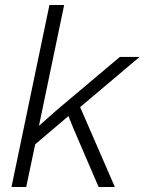

<svg xmlns="http://www.w3.org/2000/svg" viewBox="-20 -749 579 769"><path d="M178 -729H237L136 -245L206 -307L460 -521H539L301 -320L440 0H375L276 -230L254 -284L121 -171L85 0H26Z"/></svg>

Font: Mona Sans Light
Style: Italic
Weight: 300
Italic angle: -11.7°
Designer: Deni Anggara
Foundry: GitHub
Version: Version 2.000